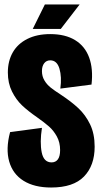

<svg xmlns="http://www.w3.org/2000/svg" viewBox="-20 -824 452 856"><path d="M25 -235 167 -254Q157 -189 166 -144.5Q175 -100 210 -100Q228 -100 238 -113.5Q248 -127 248 -155Q248 -189 233.5 -215.5Q219 -242 198.5 -260Q178 -278 144 -302Q105 -329 78.5 -354Q52 -379 33.5 -416Q15 -453 15 -501Q15 -552 37 -590.5Q59 -629 102 -650.5Q145 -672 204 -672Q271 -672 315 -645Q359 -618 377.5 -567.5Q396 -517 388 -447L249 -429Q256 -481 245 -518Q234 -555 204 -555Q187 -555 177 -542Q167 -529 167 -507Q167 -484 178 -465.5Q189 -447 206 -433.5Q223 -420 251 -402Q298 -371 329.5 -341.5Q361 -312 381.5 -270Q402 -228 402 -170Q402 -86 354.5 -37Q307 12 208 12Q133 12 85 -18Q37 -48 21 -104Q5 -160 25 -235ZM126 -695 180 -804H335L251 -695Z"/></svg>

Font: Bricolage Grotesque 96pt Condensed ExBd
Style: Regular
Weight: 800
Width: 3
Designer: Mathieu Triay
Foundry: Atelier Triay
Version: Version 1.001;Glyphs 3.2 (3207)